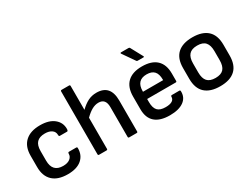

<svg xmlns="http://www.w3.org/2000/svg" viewBox="-64 -1222 2269 1749"><g transform="rotate(-30 1070.5 -348.0)"><path d="M268 12Q165 12 111 -39Q57 -90 57 -185V-304Q57 -400 112 -451Q167 -502 269 -502Q363 -502 415 -459.5Q467 -417 466 -350Q465 -328 455 -328H378Q368 -328 368 -344Q368 -377 341.5 -396Q315 -415 270 -415Q213 -415 185 -386Q157 -357 157 -295V-195Q157 -75 269 -75Q315 -75 341 -95Q367 -115 367 -145Q367 -161 377 -161H454Q464 -161 465 -151Q466 -76 415 -32Q364 12 268 12Z M602 0Q591 0 591 -11V-672Q591 -683 602 -683H680Q691 -683 691 -672V-421Q732 -461 772.5 -481.5Q813 -502 862 -502Q1008 -502 1008 -336V-11Q1008 0 998 0H919Q908 0 908 -11V-325Q908 -414 833 -414Q798 -414 763.5 -395Q729 -376 691 -338V-11Q691 0 680 0Z M1342 12Q1240 12 1187.5 -34Q1135 -80 1135 -171V-304Q1135 -401 1187.5 -451.5Q1240 -502 1341 -502Q1442 -502 1494 -453Q1546 -404 1546 -310V-232Q1546 -221 1536 -221H1235V-189Q1235 -128 1260.5 -100Q1286 -72 1345 -72Q1389 -72 1413 -86Q1437 -100 1437 -129Q1437 -140 1449 -140H1526Q1536 -140 1537 -130Q1540 -63 1488.5 -25.5Q1437 12 1342 12ZM1235 -297H1447V-302Q1447 -362 1421 -390Q1395 -418 1342 -418Q1235 -418 1235 -302ZM1334 -566Q1326 -566 1322 -573L1236 -697Q1233 -701 1234.5 -704.5Q1236 -708 1241 -708H1320Q1330 -708 1333 -701L1400 -577Q1406 -566 1395 -566Z M1872 12Q1768 12 1713.5 -38Q1659 -88 1659 -189V-301Q1659 -402 1713.5 -452Q1768 -502 1872 -502Q1975 -502 2029.5 -452Q2084 -402 2084 -301V-189Q2084 -88 2030 -38Q1976 12 1872 12ZM1872 -75Q1931 -75 1957.5 -105Q1984 -135 1984 -198V-292Q1984 -354 1957.5 -384.5Q1931 -415 1872 -415Q1813 -415 1786 -384.5Q1759 -354 1759 -292V-198Q1759 -135 1786 -105Q1813 -75 1872 -75Z"/></g></svg>

Font: Sofia Sans SemiBold
Style: Regular
Weight: 600
Designer: Botio Nikoltchev, Ani Petrova
Foundry: lettersoup
Version: Version 4.101; ttfautohint (v1.8.4.7-5d5b)